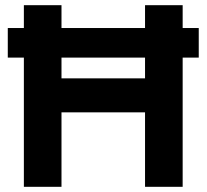

<svg xmlns="http://www.w3.org/2000/svg" viewBox="-20 -720 796 740"><path d="M72 0V-498H10V-612H72V-700H217V-612H539V-700H684V-612H746V-498H684V0H539V-287H217V0ZM217 -418H539V-498H217Z"/></svg>

Font: Red Hat Display
Style: Bold
Weight: 700
Designer: Pentagram, MCKL
Foundry: Pentagram, MCKL
Version: Version 1.023; ttfautohint (v1.8.3)